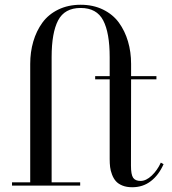

<svg xmlns="http://www.w3.org/2000/svg" viewBox="-20 -780 721 807"><path d="M30.5 -13.5H107V-511.5Q107 -561.5 120 -605.8Q133 -650 158.2 -684.8Q183.5 -719.5 225 -739.8Q266.5 -760 319 -760Q371.5 -760 413 -739.8Q454.5 -719.5 479.8 -684.8Q505 -650 518 -605.8Q531 -561.5 531 -511.5V-460H637.5V-446.5H531L530.5 -83.5Q530.5 -46.5 539.5 -33Q548.5 -19.5 571 -19.5Q594 -19.5 617.8 -42Q641.5 -64.5 656 -96.5L667.5 -90Q647.5 -44.5 614.2 -18.8Q581 7 535.5 7Q512 7 494.2 -0.2Q476.5 -7.5 466.8 -18.8Q457 -30 450.8 -46.5Q444.5 -63 442.8 -78Q441 -93 441 -111.5V-446.5H380V-460H441V-540Q441 -642 413.8 -694.2Q386.5 -746.5 319 -746.5Q251.5 -746.5 224.2 -694.2Q197 -642 197 -540V-13.5H317V0H30.5Z"/></svg>

Font: Bodoni* 16pt
Style: Regular
Weight: 400
Version: Version 2.3